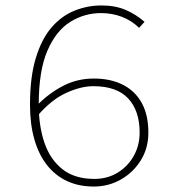

<svg xmlns="http://www.w3.org/2000/svg" viewBox="-20 -672 640 704"><path d="M324 12Q269 12 226 -8Q183 -28 152.5 -66.5Q122 -105 106 -161Q90 -217 90 -288Q90 -390 111.5 -460Q133 -530 169.5 -572Q206 -614 253.5 -633Q301 -652 352 -652Q403 -652 441 -635.5Q479 -619 510 -592L490 -570Q462 -597 426.5 -610.5Q391 -624 350 -624Q290 -624 238 -592Q186 -560 154 -486.5Q122 -413 122 -288Q122 -210 143 -148.5Q164 -87 209 -51.5Q254 -16 326 -16Q374 -16 411.5 -39Q449 -62 470.5 -100.5Q492 -139 492 -186Q492 -266 450 -311Q408 -356 322 -356Q277 -356 223 -331.5Q169 -307 118 -248V-288Q162 -332 213 -358Q264 -384 324 -384Q386 -384 431 -361Q476 -338 500 -294Q524 -250 524 -186Q524 -129 496.5 -84.5Q469 -40 423.5 -14Q378 12 324 12Z"/></svg>

Font: Source Code Pro ExtraLight ExtraLight
Style: Regular
Weight: 250
Monospace: yes
Version: Version 1.018;hotconv 1.0.116;makeotfexe 2.5.65601